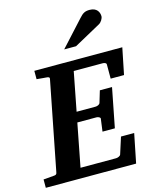

<svg xmlns="http://www.w3.org/2000/svg" viewBox="-149 -1020 906 1111"><g transform="rotate(-15 304.0 -464.5)"><path d="M623 -671H96V-621C123 -618 153 -616 153 -616C166 -615 174 -613 171 -601L67 -71C65 -58 60 -56 45 -55C45 -55 15 -53 -15 -50V0H526L561 -174H482L450 -74C447 -66 432 -60 422 -60H209L259 -318H374C383 -318 398 -312 396 -304L386 -229H460L506 -464H433L412 -394C409 -384 394 -379 384 -379H271L316 -611H488C499 -611 511 -608 511 -598V-513H591ZM553 -876C553 -900 539 -929 496 -929C469 -929 455 -922 433 -897L295 -746H366L526 -834C541 -842 553 -863 553 -876Z"/></g></svg>

Font: Veleka
Style: Bold Italic
Weight: 700
Italic angle: -12°
Designer: Stefan Peev, Context Ltd, 2016; SIL International, 1997-2014.
Foundry: Stefan Peev, Context Ltd, 2016
Version: Version 5.000